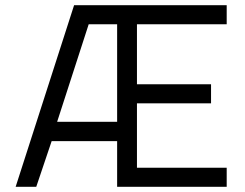

<svg xmlns="http://www.w3.org/2000/svg" viewBox="-20 -716 938 736"><path d="M429 0H849V-73H505V-320H789V-393H505V-623H849V-696H264L40 0H119L178 -175H429ZM320 -623H429V-249H199Z"/></svg>

Font: TitilliumText22L
Style: 400 wt
Weight: 400
Designer: Campivisivi
Foundry: Campivisivi
Version: 1.000